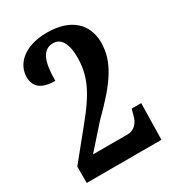

<svg xmlns="http://www.w3.org/2000/svg" viewBox="-176 -825 840 926"><g transform="rotate(-30 244.5 -362.0)"><path d="M33 0H449L453 -202H400L392 -173C382 -127 354 -104 320 -104H128L240 -230C371 -359 432 -445 432 -552C432 -655 362 -724 229 -724C99 -724 37 -657 37 -586C37 -520 90 -502 148 -502C148 -609 170 -665 229 -665C270 -665 297 -628 297 -548C297 -451 266 -376 161 -249L33 -91Z"/></g></svg>

Font: Noto Serif Ethiopic Condensed
Style: Bold
Weight: 700
Width: 3
Designer: Monotype Design Team
Foundry: Monotype Imaging Inc.
Version: Version 2.102